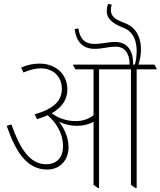

<svg xmlns="http://www.w3.org/2000/svg" viewBox="-20 -950 815 975"><path d="M220 -89C284 -89 328 -136 328 -202C328 -248 311 -291 280 -332C307 -319 337 -311 370 -311C404 -311 434 -319 455 -332V-11L478 5H483V-598H645V-11L668 5H674V-598H775V-603L764 -622H683C691 -646 696 -674 696 -698C696 -750 678 -808 616 -832C567 -850 543 -866 543 -899C543 -908 545 -918 547 -927L528 -930C524 -916 522 -904 522 -893C522 -857 550 -831 604 -810C660 -790 674 -738 674 -690C674 -668 671 -644 665 -622H656C656 -624 656 -626 656 -627C656 -703 618 -737 565 -737C528 -737 501 -727 459 -727C410 -727 385 -754 378 -806L359 -802C368 -736 401 -702 462 -702C503 -702 527 -713 568 -713C612 -713 638 -681 638 -623V-622H352V-617L363 -598H455V-365C431 -346 401 -335 364 -335C319 -335 275 -350 243 -375C299 -407 322 -449 322 -495C322 -530 310 -562 289 -584C264 -611 225 -627 182 -627C150 -627 119 -621 87 -607L99 -582C133 -596 161 -603 187 -603C250 -603 294 -561 294 -499C294 -441 259 -400 156 -369L168 -345C188 -351 206 -357 222 -365C266 -326 300 -273 300 -207C300 -151 269 -116 214 -116C132 -116 81 -195 38 -318L14 -311C60 -179 116 -89 220 -89Z"/></svg>

Font: Noto Serif Devanagari Condensed Thin
Style: Regular
Weight: 100
Width: 3
Designer: Universal Thirst, Indian Type Foundry and the Monotype Design Team
Foundry: Monotype Imaging Inc.
Version: Version 2.004